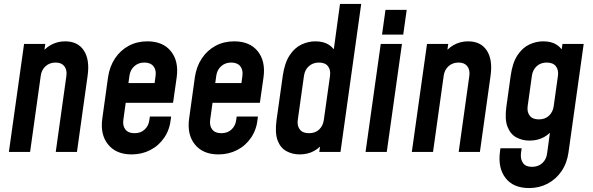

<svg xmlns="http://www.w3.org/2000/svg" viewBox="-20 -770 3003 973"><path d="M25 0 102 -547.5H209.5L198 -465.5L181 -487Q203.5 -523 237 -541.8Q270.5 -560.5 310 -560.5Q374.5 -560.5 405 -514Q435.5 -467.5 424 -386L370 0H262.5L316.5 -386Q320.5 -416 306 -434.5Q291.5 -453 262 -453Q231.5 -453 211 -434.5Q190.5 -416 186.5 -386L132.5 0Z M647 12.5Q568.5 12.5 527.8 -37.8Q487 -88 498.5 -169.5L527.5 -378.5Q535.5 -433 562.8 -474Q590 -515 632.2 -537.8Q674.5 -560.5 727 -560.5Q805.5 -560.5 846 -510.5Q886.5 -460.5 875.5 -378.5L857 -249H601.5L615.5 -349H763.5L768.5 -386Q772.5 -416 757.5 -434.5Q742.5 -453 711.5 -453Q681.5 -453 660.8 -434.5Q640 -416 636 -386L605 -162Q601 -132 615.8 -113.5Q630.5 -95 661.5 -95Q693.5 -95 713.5 -114Q733.5 -133 737 -162L739.5 -179.5H847L846 -169.5Q840.5 -114 812.8 -73Q785 -32 742 -9.8Q699 12.5 647 12.5Z M1087 12.5Q1008.5 12.5 967.8 -37.8Q927 -88 938.5 -169.5L967.5 -378.5Q975.5 -433 1002.8 -474Q1030 -515 1072.2 -537.8Q1114.5 -560.5 1167 -560.5Q1245.5 -560.5 1286 -510.5Q1326.5 -460.5 1315.5 -378.5L1297 -249H1041.5L1055.5 -349H1203.5L1208.5 -386Q1212.5 -416 1197.5 -434.5Q1182.5 -453 1151.5 -453Q1121.5 -453 1100.8 -434.5Q1080 -416 1076 -386L1045 -162Q1041 -132 1055.8 -113.5Q1070.5 -95 1101.5 -95Q1133.5 -95 1153.5 -114Q1173.5 -133 1177 -162L1179.5 -179.5H1287L1286 -169.5Q1280.5 -114 1252.8 -73Q1225 -32 1182 -9.8Q1139 12.5 1087 12.5Z M1498 12.5Q1462 12.5 1431.8 -3.8Q1401.5 -20 1387 -58Q1372.5 -96 1381.5 -162L1413 -386Q1422.5 -451.5 1447.8 -489.8Q1473 -528 1507.5 -544.2Q1542 -560.5 1578 -560.5Q1620 -560.5 1647.2 -542.8Q1674.5 -525 1686.5 -493L1664.5 -468L1703 -750H1810.5L1705.5 0H1598L1609.5 -79.5L1625 -55Q1604 -23 1572 -5.2Q1540 12.5 1498 12.5ZM1545.5 -95Q1578 -95 1597.5 -113.8Q1617 -132.5 1621 -162L1652.5 -386Q1656.5 -415.5 1642.2 -434.2Q1628 -453 1596 -453Q1566.5 -453 1545.8 -435Q1525 -417 1520.5 -386L1489 -162Q1485 -132.5 1499.5 -113.8Q1514 -95 1545.5 -95Z M1832.5 0 1909.5 -547.5H2017L1940 0ZM1916 -594.5 1933.5 -720H2041L2023.5 -594.5Z M2067 0 2144 -547.5H2251.5L2240 -465.5L2223 -487Q2245.5 -523 2279 -541.8Q2312.5 -560.5 2352 -560.5Q2416.5 -560.5 2447 -514Q2477.5 -467.5 2466 -386L2412 0H2304.5L2358.5 -386Q2362.5 -416 2348 -434.5Q2333.5 -453 2304 -453Q2273.5 -453 2253 -434.5Q2232.5 -416 2228.5 -386L2174.5 0Z M2661.5 183Q2581.5 183 2542.2 132.5Q2503 82 2513.5 0.5L2516 -18.5H2623.5L2620 8Q2617 37.5 2630.8 56.5Q2644.5 75.5 2676 75.5Q2707 75.5 2727.8 57Q2748.5 38.5 2752.5 8L2774 -149.5L2789.5 -125Q2769 -93 2737 -75.2Q2705 -57.5 2663 -57.5Q2626.5 -57.5 2596.5 -73.8Q2566.5 -90 2551.8 -128Q2537 -166 2546.5 -232L2568 -386Q2577 -451.5 2602.2 -489.8Q2627.5 -528 2662 -544.2Q2696.5 -560.5 2732.5 -560.5Q2775 -560.5 2802 -542.8Q2829 -525 2841 -493L2819 -468L2830.5 -547.5H2938L2861 2Q2853.5 56.5 2825.8 97.2Q2798 138 2755.5 160.5Q2713 183 2661.5 183ZM2710.5 -165Q2742.5 -165 2762.2 -183.8Q2782 -202.5 2786 -232L2807.5 -386Q2811.5 -415.5 2797 -434.2Q2782.5 -453 2751 -453Q2719.5 -453 2699.5 -434.2Q2679.5 -415.5 2675.5 -386L2654 -232Q2650 -202.5 2664.5 -183.8Q2679 -165 2710.5 -165Z"/></svg>

Font: Mohave Light SemiBold
Style: Italic
Weight: 600
Italic angle: -8°
Version: Version 2.003